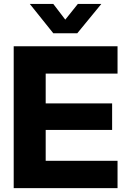

<svg xmlns="http://www.w3.org/2000/svg" viewBox="-20 -965 654 985"><path d="M50.3 0H583V-140.1H214.4V-298.3H555.2V-434.6H214.4V-587.4H583V-727.5H50.3ZM253.4 -944.8H133.3V-944.3L253.4 -794.4H376.5L499.5 -944.3V-944.8H379.4L314.9 -864.3Z"/></svg>

Font: Raveo Display
Style: Bold
Weight: 700
Designer: Jakub Foglar, Rasmus Andersson (Inter)
Foundry: Jakubfoglar.com
Version: Version 1.100;Glyphs 3.2.3 (3260)